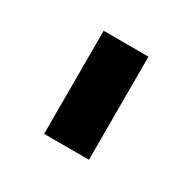

<svg xmlns="http://www.w3.org/2000/svg" viewBox="-74 -755 428 421"><g transform="rotate(30 140.0 -544.5)"><path d="M80 -414H179.5V-675H80ZM98 -414H193.5V-675H98Z"/></g></svg>

Font: Anybody UltraCondensed Thin
Style: Bold
Weight: 700
Version: Version 1.111